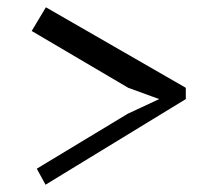

<svg xmlns="http://www.w3.org/2000/svg" viewBox="-20 -610 573 527"><path d="M490 -369V-338L105 -103L81 -147L331 -298L417 -338L332 -369L67 -525L106 -590Z"/></svg>

Font: PTSerif
Style: Regular
Weight: 400
Designer: A.Korolkova, O.Umpeleva, V.Yefimov
Foundry: ParaType Ltd
Version: Version 1.000W OFL; ttfautohint (v1.2) -l 8 -r 50 -G 200 -x 